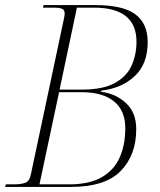

<svg xmlns="http://www.w3.org/2000/svg" viewBox="-34 -734 627 754"><path d="M-14 0 -11 -10H19Q50 -10 66 -16.5Q82 -23 87 -48L218 -665Q220 -675 220 -681Q220 -695 209.5 -699.5Q199 -704 178 -704H135L137 -714H340Q450 -714 498 -677.5Q546 -641 546 -569Q546 -482 494.5 -434.5Q443 -387 363 -378L362 -374Q421 -366 461 -329Q501 -292 501 -227Q501 -125 440 -62.5Q379 0 245 0ZM286 -382Q370 -382 417 -408Q464 -434 483 -477Q502 -520 502 -570Q502 -704 335 -704H268L200 -382ZM237 -10Q317 -10 365.5 -38Q414 -66 436 -115.5Q458 -165 458 -231Q458 -300 413.5 -336Q369 -372 286 -372H198L121 -10Z"/></svg>

Font: Noto Serif Display SemiCondensed ExtraLight
Style: Italic
Weight: 200
Width: 4
Italic angle: -12°
Designer: Monotype Design Team
Foundry: Monotype Imaging Inc.
Version: Version 2.009